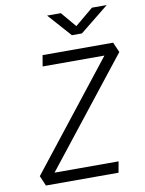

<svg xmlns="http://www.w3.org/2000/svg" viewBox="-97 -965 779 1032"><g transform="rotate(-10 293.0 -449.0)"><path d="M68.4 0H464.8L475.6 -60.1H126L581.5 -638.2L557.6 -693.4H172.4L162.1 -633.3H499.5L44.9 -55.2ZM346.2 -771.5H400.9L558.6 -898.4H478L378.4 -815.4L308.1 -898.4H233.4Z"/></g></svg>

Font: Cascadia Mono PL Light
Style: Italic
Weight: 300
Italic angle: -10°
Monospace: yes
Designer: Aaron Bell
Foundry: Saja Typeworks
Version: Version 2404.023